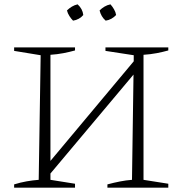

<svg xmlns="http://www.w3.org/2000/svg" viewBox="-20 -863 842 883"><path d="M45 0V-15Q74 -24 102.5 -29Q131 -34 158 -36L167 -609L45 -629V-645H325V-631Q300 -624 271.5 -618.5Q243 -613 212 -611V-123L595 -581V-609L465 -629V-645H754V-631Q729 -624 700.5 -618.5Q672 -613 640 -611V-36L754 -18V0H474V-15Q504 -23 532 -28.5Q560 -34 587 -36L594 -520L212 -65V-36L325 -18V0ZM337 -843Q360 -822 363 -794Q355 -784 342.5 -777Q330 -770 316 -768Q307 -777 299 -789.5Q291 -802 288 -815Q298 -825 310.5 -832.5Q323 -840 337 -843ZM488 -843Q497 -833 504.5 -820Q512 -807 514 -794Q505 -784 492.5 -777Q480 -770 466 -768Q445 -786 438 -815Q448 -825 460.5 -832.5Q473 -840 488 -843Z"/></svg>

Font: Piazzolla SC ExtraLight
Style: Regular
Weight: 200
Designer: Juan Pablo del Peral
Foundry: Huerta Tipografica
Version: Version 1.330